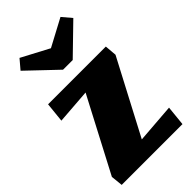

<svg xmlns="http://www.w3.org/2000/svg" viewBox="-233 -828 898 898"><g transform="rotate(-45 216.0 -379.0)"><path d="M419 -99 409 0H7L1 -59L193 -425L20 -412L30 -510H412L417 -451L224 -84ZM194 -575 50 -712 89 -758 225 -686 360 -758 399 -712 258 -575Z"/></g></svg>

Font: Sansita ExtraBold
Style: Regular
Weight: 800
Designer: Pablo Cosgaya
Foundry: Omnibus-Type
Version: Version 1.006